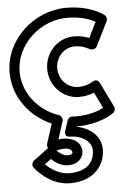

<svg xmlns="http://www.w3.org/2000/svg" viewBox="-61 -595 623 956"><g transform="rotate(-5 251.0 -117.0)"><path d="M408.8 -335.7C421.3 -332.8 436.3 -337.7 441.4 -347.9L501.4 -468.9C506.2 -478.5 504 -491.8 494.9 -499.3C492 -501.7 428.3 -553 307 -553C145.2 -553 -2 -421.3 -2 -255C-2 -132.4 79.2 -29.9 184.9 15L153.2 113.3C151 120.1 152.1 128.5 156.2 134.9C155.2 135.5 154.1 136.2 153 137L81 191C69.6 199.6 68 215.7 76.2 226.3C76.7 226.9 145.1 319 250 319C373.7 319 427 240.6 427 165C427 89.7 360.4 51.5 306.4 41.2C306.4 41.2 306.9 40 307 40C427.5 40 490.4 -8.2 494.8 -11.7C502.8 -18.4 506.8 -31.1 501.5 -42L441.5 -165C430.2 -188.2 412.4 -179.3 405.5 -175C402.4 -172.9 376.4 -155 333 -155C280.5 -155 236 -199 236 -257C236 -313.8 280.4 -358 333 -358C375.4 -358 407.1 -336.8 408.8 -335.7ZM197 151.8C198.6 151.1 212.3 145 238 145C262.5 145 275 156.8 275 165C275 170 275.9 179 250 179C231 179 209.9 164.3 197 151.8ZM211.1 96.7 239.8 7.7C244.2 -5.9 235.4 -19.9 223.9 -23.7C124.8 -56.8 48 -148.4 48 -255C48 -390.7 170.8 -503 307 -503C377.4 -503 424.1 -483.4 446.7 -471.1L408 -393C389.5 -400.8 364.9 -408 333 -408C251.6 -408 186 -340.2 186 -257C186 -173 251.5 -105 333 -105C365 -105 391.9 -113.2 407.8 -119.9L446.6 -40.4C423.2 -28.2 376.9 -10 307 -10C301 -10 296.4 -10.1 293.1 -10.7C280.8 -12.7 268.9 -4.9 265.2 6.2L249.2 55.2C249.2 55.2 235 88 273 88C322.7 88 377 117.7 377 165C377 215.4 348.3 269 250 269C200.2 269 156.4 236.7 133.1 214.4L165.1 190.4C182.5 206.6 211.1 229 250 229C298.1 229 325 198 325 165C325 111.2 269.5 95 238 95C227.9 95 216.3 96 211.1 96.7Z"/></g></svg>

Font: Hussar Techniczny
Style: Bold 
Weight: 700
Foundry: Cannot Into Space Fonts
Version: Version 0.77